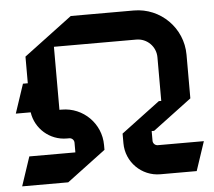

<svg xmlns="http://www.w3.org/2000/svg" viewBox="-50 -714 880 789"><g transform="rotate(-5 390.0 -320.0)"><path d="M360 -100V-120C360 -208.3 288.3 -279.9 200 -280H190V-540H530C574.2 -540 610 -504.2 610 -460V-280H600L440 -160V-120C440 -42.7 502.7 20 580 20H730L770 -100H580C569 -100 560 -109 560 -120V-160H570L730 -280V-460C730 -570.4 640.4 -660 530 -660H270L70 -510V-400H50L10 -280H71.4C81.1 -212.2 139.5 -160 210 -160H220C231 -160 240 -151 240 -140V-100H50L10 20H200Z"/></g></svg>

Font: Abibas
Style: Medium
Weight: 500
Version: Version 0.3